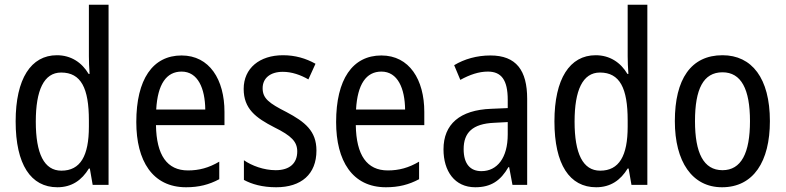

<svg xmlns="http://www.w3.org/2000/svg" viewBox="-20 -780 3314 810"><path d="M222 10C283 10 325 -20 355 -69H359L371 0H438V-760H355V-543C355 -523 356 -494 358 -468H354C325 -517 279 -547 220 -547C111 -547 46 -448 46 -268C46 -86 110 10 222 10ZM239 -60C166 -60 131 -132 131 -267C131 -399 165 -474 238 -474C322 -474 355 -408 355 -272V-246C355 -122 319 -60 239 -60Z M746 -546C624 -546 555 -445 555 -265C555 -102 623 10 765 10C819 10 862 -1 905 -24V-98C861 -72 820 -61 773 -61C685 -61 640 -125 638 -252H927V-308C927 -444 864 -546 746 -546ZM746 -478C815 -478 845 -407 846 -318H639C645 -425 682 -478 746 -478Z M1315 -145C1315 -228 1266 -266 1189 -307C1114 -345 1088 -365 1088 -408C1088 -450 1120 -477 1173 -477C1211 -477 1248 -464 1281 -445L1311 -511C1270 -534 1225 -547 1174 -547C1075 -547 1008 -492 1008 -405C1008 -321 1059 -283 1137 -243C1210 -207 1234 -182 1234 -141C1234 -92 1203 -62 1143 -62C1093 -62 1042 -81 1009 -104V-21C1042 -3 1087 10 1145 10C1251 10 1315 -45 1315 -145Z M1589 -546C1467 -546 1398 -445 1398 -265C1398 -102 1466 10 1608 10C1662 10 1705 -1 1748 -24V-98C1704 -72 1663 -61 1616 -61C1528 -61 1483 -125 1481 -252H1770V-308C1770 -444 1707 -546 1589 -546ZM1589 -478C1658 -478 1688 -407 1689 -318H1482C1488 -425 1525 -478 1589 -478Z M2049 -546C1992 -546 1939 -531 1896 -505L1922 -443C1962 -465 2000 -478 2038 -478C2095 -478 2122 -443 2122 -359V-324L2052 -321C1920 -316 1851 -256 1851 -150C1851 -58 1898 10 1985 10C2052 10 2092 -18 2125 -75H2128L2142 0H2204V-363C2204 -483 2158 -546 2049 -546ZM2065 -262 2122 -265V-213C2122 -113 2077 -58 2011 -58C1965 -58 1936 -87 1936 -151C1936 -220 1973 -258 2065 -262Z M2495 10C2556 10 2598 -20 2628 -69H2632L2644 0H2711V-760H2628V-543C2628 -523 2629 -494 2631 -468H2627C2598 -517 2552 -547 2493 -547C2384 -547 2319 -448 2319 -268C2319 -86 2383 10 2495 10ZM2512 -60C2439 -60 2404 -132 2404 -267C2404 -399 2438 -474 2511 -474C2595 -474 2628 -408 2628 -272V-246C2628 -122 2592 -60 2512 -60Z M3228 -269C3228 -450 3152 -547 3028 -547C2895 -547 2827 -446 2827 -269C2827 -98 2900 10 3026 10C3159 10 3228 -99 3228 -269ZM2912 -269C2912 -404 2947 -475 3028 -475C3107 -475 3144 -404 3144 -269C3144 -134 3107 -62 3028 -62C2948 -62 2912 -135 2912 -269Z"/></svg>

Font: Noto Sans Khmer UI Condensed
Style: Regular
Weight: 400
Width: 3
Designer: Danh Hong and the Monotype Design Team
Foundry: Monotype Imaging Inc.
Version: Version 2.002